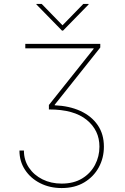

<svg xmlns="http://www.w3.org/2000/svg" viewBox="-20 -770 639 982"><path d="M79.5 0H102.3Q102.3 49 127.8 87.2Q153.4 125.4 197.1 147.2Q240.8 169 295.5 169Q356.9 169 400 142.8Q443.2 116.5 465.9 73.3Q488.6 30.2 488.6 -19.9Q488.6 -103.7 423.3 -157Q358 -210.2 231.5 -210.2H230.1V-233L458.8 -519.9V-522.7H109.4V-545.5H492.9V-527L259.9 -234.4V-231.5Q335.2 -228.3 391.7 -202.2Q448.2 -176.1 479.8 -130.1Q511.4 -84.2 511.4 -19.9Q511.4 37.6 485.3 85.8Q459.2 133.9 410.9 162.8Q362.6 191.8 295.5 191.8Q234.4 191.8 185.4 166.9Q136.4 142 108 98.7Q79.5 55.4 79.5 0ZM193.2 -750 299.7 -640.6 406.2 -750H433.2V-747.2L302.6 -613.6H296.9L166.2 -747.2V-750Z"/></svg>

Font: Inter UI Thin
Style: Regular
Weight: 100
Designer: Rasmus Andersson
Foundry: rsms
Version: 3.2;8d6f07862